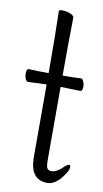

<svg xmlns="http://www.w3.org/2000/svg" viewBox="-84 -743 430 799"><g transform="rotate(10 131.5 -343.0)"><path d="M176 16Q104 16 102 -75V-387Q84 -387 24 -384Q17 -384 12.5 -394.5Q8 -405 8 -418Q8 -437 19 -437Q58 -435 102 -435Q102 -590 99 -697Q99 -702 113 -702Q130 -702 146.5 -695.5Q163 -689 163 -679Q161 -590 161 -435Q210 -435 239 -437Q244 -437 249 -427Q254 -417 254 -404Q254 -385 244 -385L201 -386Q189 -387 161 -387V-78Q161 -49 167 -42Q173 -35 184 -35Q208 -36 235 -64Q246 -74 254 -74Q258 -74 258 -63Q258 -49 232 -16Q204 16 176 16Z"/></g></svg>

Font: LXGW WenKai Lite Light
Style: Regular
Weight: 300
Designer: LXGW / Fontworks Inc.
Foundry: LXGW / Fontworks Inc.
Version: Version 1.511; March 25, 2025